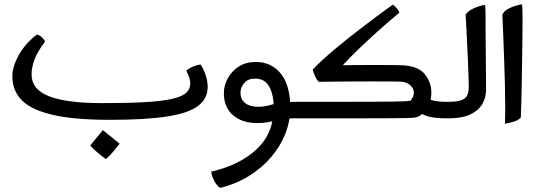

<svg xmlns="http://www.w3.org/2000/svg" viewBox="-20 -562 2568 920"><path d="M507.8 12.2Q335.9 12.2 233.2 -11.5Q130.4 -35.2 84.7 -81.5Q39.1 -127.9 39.1 -195.8Q39.1 -242.2 69.8 -297.9Q100.6 -353.5 156.2 -396Q167 -395.5 179 -384.8Q190.9 -374 195.8 -362.8Q160.6 -316.4 146 -278.3Q131.3 -240.2 131.3 -204.6Q131.3 -133.8 214.8 -100.8Q298.3 -67.9 468.3 -67.9Q591.3 -67.9 673.1 -72.5Q754.9 -77.1 803 -87.9Q851.1 -98.6 871.3 -116.5Q891.6 -134.3 891.6 -161.1Q891.6 -178.7 885 -195.6Q878.4 -212.4 872.6 -223.1Q883.8 -233.9 904.5 -242.7Q925.3 -251.5 941.4 -252.9Q953.1 -236.3 964.1 -205.8Q975.1 -175.3 975.1 -145.5Q975.1 -88.4 928 -53.7Q880.9 -19 778.1 -3.4Q675.3 12.2 507.8 12.2ZM486.3 199.7Q459 179.7 437.5 160.4Q416 141.1 413.1 133.8L473.1 61.5L553.2 126.5Q524.9 163.1 508.5 180.4Q492.2 197.8 486.3 199.7Z M1035.2 338.4Q1019 329.1 1006.3 304Q993.7 278.8 992.2 260.3Q1128.9 229 1210.2 152.6Q1291.5 76.2 1291.5 -45.4Q1291.5 -108.4 1270 -147Q1248.5 -185.5 1202.1 -185.5Q1168.5 -185.5 1150.4 -164.6Q1132.3 -143.6 1132.3 -118.2Q1132.3 -85.4 1155 -67.9Q1177.7 -50.3 1216.8 -50.3Q1263.7 -50.3 1319.8 -73.7L1314 11.7Q1261.7 27.8 1212.9 27.8Q1140.6 27.8 1096.7 -9.8Q1052.7 -47.4 1052.7 -116.2Q1052.7 -151.9 1071 -186Q1089.4 -220.2 1123.5 -242.7Q1157.7 -265.1 1205.6 -265.1Q1280.3 -265.1 1325.7 -209Q1371.1 -152.8 1371.1 -43.5Q1371.1 17.1 1347.9 76.9Q1324.7 136.7 1281 188.7Q1237.3 240.7 1175.3 279.8Q1113.3 318.8 1035.2 338.4ZM1363.3 6.3 1360.8 -72.3Q1375.5 -73.2 1384 -73.7Q1392.6 -74.2 1404.8 -74.2H1419.4V4.9H1404.8Q1386.2 4.9 1377.9 5.1Q1369.6 5.4 1363.3 6.3Z M1399.9 4.9V-74.2H1409.7Q1432.6 -74.2 1468.8 -74.2Q1504.9 -74.2 1574.2 -74.2Q1682.6 -74.2 1751.5 -74.5Q1820.3 -74.7 1859.6 -75.2Q1898.9 -75.7 1918 -76.7Q1937 -77.6 1946.3 -79.1Q1963.4 -98.1 1962.9 -119.1Q1962.4 -138.7 1946.5 -153.3Q1930.7 -168 1903.3 -170.4Q1892.1 -171.4 1851.6 -171.6Q1811 -171.9 1762.2 -171.9Q1720.2 -171.9 1673.1 -171.6Q1626 -171.4 1582.3 -170.9Q1538.6 -170.4 1506.8 -169.9Q1496.6 -181.6 1489 -198Q1481.4 -214.4 1478.5 -229Q1521 -272.9 1581.5 -324Q1642.1 -375 1713.9 -429.7Q1785.6 -484.4 1861.8 -539.6Q1870.6 -535.2 1880.6 -523.4Q1890.6 -511.7 1893.6 -501.5Q1844.7 -460.9 1794.2 -415.8Q1743.7 -370.6 1699 -327.4Q1654.3 -284.2 1622.6 -249.5Q1649.9 -250 1679.7 -250.2Q1709.5 -250.5 1747.6 -250.5Q1782.7 -250.5 1817.1 -250.5Q1851.6 -250.5 1877 -250Q1902.3 -249.5 1911.1 -249Q1984.4 -245.1 2015.6 -206.3Q2046.9 -167.5 2046.9 -118.2Q2046.9 -89.8 2036.1 -63.5Q2025.4 -37.1 2007.3 -19.5Q1989.3 -2 1966.3 1.5Q1957 2.9 1923.1 3.7Q1889.2 4.4 1837.4 4.6Q1785.6 4.9 1722.4 4.9Q1659.2 4.9 1591.3 4.9Q1559.1 4.9 1534.2 4.9Q1509.3 4.9 1480.7 4.9Q1452.1 4.9 1409.7 4.9ZM2115.7 4.9Q2069.8 4.9 2036.4 -2.9Q2002.9 -10.7 1982.4 -31.2L2023.9 -98.6Q2035.2 -85 2058.8 -79.6Q2082.5 -74.2 2115.7 -74.2H2140.1V4.9Z M2120.6 4.9V-74.2H2130.4Q2173.3 -74.2 2193.6 -83Q2213.9 -91.8 2220 -107.7Q2226.1 -123.5 2226.1 -144Q2226.1 -161.6 2224.9 -198.5Q2223.6 -235.4 2221.7 -280.8Q2219.7 -326.2 2217.5 -370.4Q2215.3 -414.6 2213.6 -447.3Q2211.9 -480 2210.9 -490.7Q2219.7 -507.8 2249 -521.7Q2278.3 -535.6 2304.2 -538.1Q2305.7 -532.2 2306.2 -511.5Q2306.6 -490.7 2306.6 -465.1Q2306.6 -439.5 2306.6 -419.4Q2306.6 -358.9 2307.9 -289.6Q2309.1 -220.2 2309.1 -131.3Q2309.1 -95.2 2291.5 -64.2Q2273.9 -33.2 2234.6 -14.2Q2195.3 4.9 2130.4 4.9Z M2399.9 30.8Q2399.9 15.1 2400.4 -4.2Q2400.9 -23.4 2400.9 -44.9Q2400.9 -94.7 2399.4 -153.1Q2397.9 -211.4 2396 -269Q2394 -326.7 2392.1 -375.2Q2390.1 -423.8 2388.7 -455.1Q2387.2 -486.3 2387.2 -490.7Q2393.1 -507.3 2411.6 -517.8Q2430.2 -528.3 2450.4 -534.2Q2470.7 -540 2481.4 -541.5Q2482.4 -535.6 2482.9 -521.2Q2483.4 -506.8 2483.6 -493.2Q2483.9 -479.5 2483.9 -476.6Q2483.9 -452.1 2483.4 -406.5Q2482.9 -360.8 2482.2 -303.7Q2481.4 -246.6 2480.5 -188.2Q2479.5 -129.9 2478.3 -80.1Q2477.1 -30.3 2475.6 1Q2465.3 13.7 2441.4 21Q2417.5 28.3 2399.9 30.8Z"/></svg>

Font: Harmattan SemiBold
Style: Regular
Weight: 600
Designer: George W. Nuss III and SIL International
Foundry: SIL International
Version: Version 4.000